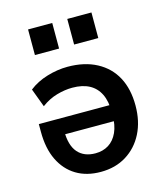

<svg xmlns="http://www.w3.org/2000/svg" viewBox="-111 -818 783 913"><g transform="rotate(-15 280.5 -362.0)"><path d="M273 10Q203 10 152.5 -20.5Q102 -51 74 -108.5Q46 -166 46 -248V-286H414V-207H136L154 -224Q154 -152 184.5 -117Q215 -82 271 -82Q308 -82 336 -99.5Q364 -117 380 -152Q396 -187 396 -239V-249Q396 -305 378.5 -340.5Q361 -376 327.5 -394Q294 -412 244 -412Q207 -412 167 -400.5Q127 -389 91 -362L57 -453Q95 -483 146.5 -498.5Q198 -514 248 -514Q331 -514 391 -482Q451 -450 482 -392Q513 -334 513 -253Q513 -175 483 -116Q453 -57 399 -23.5Q345 10 273 10ZM306 -608V-734H425V-608ZM113 -608V-734H232V-608Z"/></g></svg>

Font: Nunitoga
Style: Bold
Weight: 700
Designer: Vernon Adams
Foundry: Vernon Adams
Version: Version 1.0